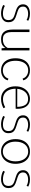

<svg xmlns="http://www.w3.org/2000/svg" viewBox="1506 -2084 588 3640"><g transform="rotate(90 1800.0 -264.0)"><path d="M233.9 9.8Q196.3 9.8 154.3 0.2Q112.3 -9.3 73.7 -30.8L88.9 -60.1H95.7Q126 -43 161.9 -34.4Q197.8 -25.9 233.9 -25.9Q301.3 -25.9 330.8 -52Q360.4 -78.1 360.4 -130.9Q360.4 -162.6 350.8 -184.1Q341.3 -205.6 319.3 -220.7Q297.4 -235.8 258.8 -247.6L183.6 -271.5Q141.1 -284.7 114.3 -303.2Q87.4 -321.8 74.7 -347.7Q62 -373.5 62 -407.7Q62 -471.7 111.6 -504.9Q161.1 -538.1 239.3 -538.1Q265.6 -538.1 291 -533.7Q316.4 -529.3 337.6 -521.7Q358.9 -514.2 373 -505.4L359.9 -475.6H354.5Q333 -488.8 303 -496.1Q272.9 -503.4 241.2 -503.4Q205.6 -503.4 174.3 -493.7Q143.1 -483.9 123.8 -462.6Q104.5 -441.4 104.5 -407.7Q104.5 -369.6 125.2 -344.7Q146 -319.8 191.9 -305.2L268.1 -280.3Q317.9 -265.1 346.9 -245.6Q376 -226.1 388.4 -198.2Q400.9 -170.4 400.9 -130.4Q400.9 -83 379.4 -52Q357.9 -21 320.3 -5.6Q282.7 9.8 233.9 9.8Z M722.7 9.8Q634.3 9.8 587.4 -42.5Q540.5 -94.7 540.5 -206.1V-528.3H588.4V-181.2Q588.4 -133.8 602.1 -98.6Q615.7 -63.5 645.5 -43.9Q675.3 -24.4 723.1 -24.4Q769 -24.4 800.8 -36.6Q832.5 -48.8 853.5 -69.3Q874.5 -89.8 888.2 -114.7V-528.3H935.5V0H895L889.2 -72.3Q862.3 -27.8 823.7 -9Q785.2 9.8 722.7 9.8Z M1315.4 9.8Q1243.7 9.8 1191.9 -23.7Q1140.1 -57.1 1112.3 -118.7Q1084.5 -180.2 1084.5 -264.2Q1084.5 -348.6 1112.3 -409.9Q1140.1 -471.2 1191.9 -504.6Q1243.7 -538.1 1315.4 -538.1Q1362.3 -538.1 1401.1 -522.7Q1439.9 -507.3 1466.8 -479Q1493.7 -450.7 1503.4 -411.6L1476.6 -400.4H1468.8Q1455.1 -448.2 1412.6 -476.3Q1370.1 -504.4 1315.4 -504.4Q1257.8 -504.4 1216.8 -475.1Q1175.8 -445.8 1154.1 -391.8Q1132.3 -337.9 1132.3 -264.2Q1132.3 -190.4 1154.1 -136.5Q1175.8 -82.5 1216.8 -53.2Q1257.8 -23.9 1315.4 -23.9Q1369.6 -23.9 1412.4 -52Q1455.1 -80.1 1468.8 -127.4H1478L1503.4 -116.7Q1494.1 -78.1 1467.3 -49.8Q1440.4 -21.5 1401.4 -5.9Q1362.3 9.8 1315.4 9.8Z M1854 9.8Q1784.7 9.8 1731 -24.2Q1677.2 -58.1 1647 -119.4Q1616.7 -180.7 1616.7 -262.2Q1616.7 -351.6 1649.7 -413.1Q1682.6 -474.6 1736.3 -506.3Q1790 -538.1 1852.1 -538.1Q1913.1 -538.1 1955.8 -509.3Q1998.5 -480.5 2020.8 -427Q2043 -373.5 2043 -298.8Q2043 -291 2042.5 -284.4Q2042 -277.8 2041.5 -273.2Q2041 -268.6 2040.5 -266.6H1661.6Q1664.1 -183.6 1691.2 -130.4Q1718.3 -77.1 1762.7 -51.8Q1807.1 -26.4 1859.9 -26.4Q1899.4 -26.4 1936.5 -36.9Q1973.6 -47.4 2010.3 -67.4H2015.6L2031.7 -35.6Q1995.1 -16.1 1952.4 -3.2Q1909.7 9.8 1854 9.8ZM1664.1 -296.9H2005.9Q2003.4 -397.9 1968.3 -450.4Q1933.1 -502.9 1856 -502.9Q1772 -502.9 1722.2 -445.1Q1672.4 -387.2 1664.1 -296.9Z M2337.9 9.8Q2300.3 9.8 2258.3 0.2Q2216.3 -9.3 2177.7 -30.8L2192.9 -60.1H2199.7Q2230 -43 2265.9 -34.4Q2301.8 -25.9 2337.9 -25.9Q2405.3 -25.9 2434.8 -52Q2464.4 -78.1 2464.4 -130.9Q2464.4 -162.6 2454.8 -184.1Q2445.3 -205.6 2423.3 -220.7Q2401.4 -235.8 2362.8 -247.6L2287.6 -271.5Q2245.1 -284.7 2218.3 -303.2Q2191.4 -321.8 2178.7 -347.7Q2166 -373.5 2166 -407.7Q2166 -471.7 2215.6 -504.9Q2265.1 -538.1 2343.3 -538.1Q2369.6 -538.1 2395 -533.7Q2420.4 -529.3 2441.7 -521.7Q2462.9 -514.2 2477.1 -505.4L2463.9 -475.6H2458.5Q2437 -488.8 2407 -496.1Q2377 -503.4 2345.2 -503.4Q2309.6 -503.4 2278.3 -493.7Q2247.1 -483.9 2227.8 -462.6Q2208.5 -441.4 2208.5 -407.7Q2208.5 -369.6 2229.2 -344.7Q2250 -319.8 2295.9 -305.2L2372.1 -280.3Q2421.9 -265.1 2450.9 -245.6Q2480 -226.1 2492.4 -198.2Q2504.9 -170.4 2504.9 -130.4Q2504.9 -83 2483.4 -52Q2461.9 -21 2424.3 -5.6Q2386.7 9.8 2337.9 9.8Z M2852.1 9.8Q2781.2 9.8 2728.5 -25.6Q2675.8 -61 2646.7 -123Q2617.7 -185.1 2617.7 -264.2Q2617.7 -347.2 2646.7 -408.7Q2675.8 -470.2 2728.5 -504.2Q2781.2 -538.1 2852.1 -538.1Q2922.9 -538.1 2975.3 -504.2Q3027.8 -470.2 3056.9 -408.7Q3085.9 -347.2 3085.9 -264.2Q3085.9 -185.1 3056.9 -123Q3027.8 -61 2975.3 -25.6Q2922.9 9.8 2852.1 9.8ZM2852.1 -23.9Q2908.7 -23.9 2950.7 -54.9Q2992.7 -85.9 3015.6 -140.1Q3038.6 -194.3 3038.6 -262.7Q3038.6 -335.9 3015.6 -390.4Q2992.7 -444.8 2950.7 -474.6Q2908.7 -504.4 2852.1 -504.4Q2766.6 -504.4 2716.1 -438.7Q2665.5 -373 2665.5 -263.2Q2665.5 -194.3 2688.5 -140.1Q2711.4 -85.9 2753.4 -54.9Q2795.4 -23.9 2852.1 -23.9Z M3378.4 9.8Q3340.8 9.8 3298.8 0.2Q3256.8 -9.3 3218.3 -30.8L3233.4 -60.1H3240.2Q3270.5 -43 3306.4 -34.4Q3342.3 -25.9 3378.4 -25.9Q3445.8 -25.9 3475.3 -52Q3504.9 -78.1 3504.9 -130.9Q3504.9 -162.6 3495.4 -184.1Q3485.8 -205.6 3463.9 -220.7Q3441.9 -235.8 3403.3 -247.6L3328.1 -271.5Q3285.6 -284.7 3258.8 -303.2Q3231.9 -321.8 3219.2 -347.7Q3206.5 -373.5 3206.5 -407.7Q3206.5 -471.7 3256.1 -504.9Q3305.7 -538.1 3383.8 -538.1Q3410.2 -538.1 3435.5 -533.7Q3460.9 -529.3 3482.2 -521.7Q3503.4 -514.2 3517.6 -505.4L3504.4 -475.6H3499Q3477.5 -488.8 3447.5 -496.1Q3417.5 -503.4 3385.7 -503.4Q3350.1 -503.4 3318.8 -493.7Q3287.6 -483.9 3268.3 -462.6Q3249 -441.4 3249 -407.7Q3249 -369.6 3269.8 -344.7Q3290.5 -319.8 3336.4 -305.2L3412.6 -280.3Q3462.4 -265.1 3491.5 -245.6Q3520.5 -226.1 3533 -198.2Q3545.4 -170.4 3545.4 -130.4Q3545.4 -83 3523.9 -52Q3502.4 -21 3464.8 -5.6Q3427.2 9.8 3378.4 9.8Z"/></g></svg>

Font: Comme Thin
Style: Regular
Weight: 250
Version: Version 1.000;gftools[0.9.27]